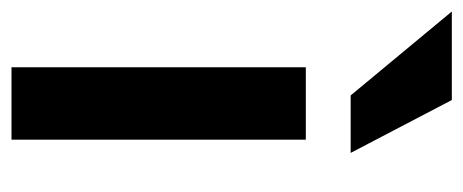

<svg xmlns="http://www.w3.org/2000/svg" viewBox="-282 -550 806 334"><g transform="rotate(90 121.0 -383.0)"><path d="M71 0H197V-512H71ZM120 -590H220L128 -766H-26Z"/></g></svg>

Font: Fog Sans
Style: Bold
Weight: 700
Foundry: Intel Corporation
Version: Version 1.00